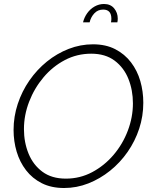

<svg xmlns="http://www.w3.org/2000/svg" viewBox="-20 -937 764 962"><path d="M301 5Q237 5 189.5 -19Q142 -43 110.5 -84Q79 -125 63.5 -177Q48 -229 48 -286Q48 -353 69 -416.5Q90 -480 127.5 -534Q165 -588 215 -628.5Q265 -669 324 -692Q383 -715 446 -715Q510 -715 557.5 -690.5Q605 -666 636.5 -624.5Q668 -583 683 -531Q698 -479 698 -422Q698 -355 677.5 -292.5Q657 -230 619.5 -176Q582 -122 531.5 -81.5Q481 -41 422.5 -18Q364 5 301 5ZM310 -42Q381 -42 442 -74.5Q503 -107 549 -161Q595 -215 620.5 -282.5Q646 -350 646 -419Q646 -485 623.5 -541.5Q601 -598 554.5 -633Q508 -668 437 -668Q366 -668 305 -636Q244 -604 198 -549.5Q152 -495 126 -427.5Q100 -360 100 -290Q100 -224 123 -167.5Q146 -111 192.5 -76.5Q239 -42 310 -42ZM396 -825Q402 -850 417 -871Q432 -892 454 -904.5Q476 -917 501 -917Q534 -917 552 -895Q570 -873 570 -844Q570 -839 569.5 -834.5Q569 -830 568 -825H536Q537 -830 537.5 -834Q538 -838 538 -843Q538 -889 497 -889Q470 -889 452.5 -870Q435 -851 429 -825Z"/></svg>

Font: Raleway Thin Light
Style: Italic
Weight: 300
Italic angle: -12°
Version: Version 4.026